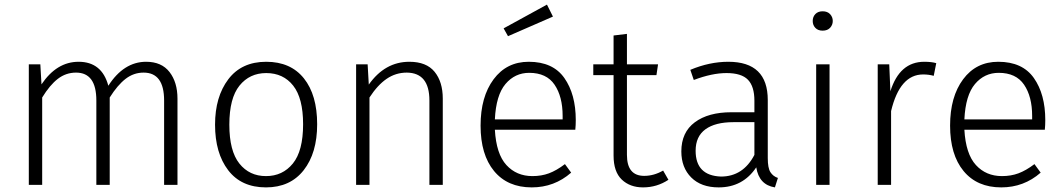

<svg xmlns="http://www.w3.org/2000/svg" viewBox="-20 -802 4613 833"><path d="M750 0H692V-366Q692 -487 603 -487Q560 -487 525 -460Q490 -433 456 -379V0H398V-366Q398 -487 310 -487Q266 -487 231 -460Q196 -433 163 -379V0H105V-523H155L160 -436Q226 -534 321 -534Q422 -534 450 -430Q517 -534 614 -534Q681 -534 715.5 -489.5Q750 -445 750 -374Z M1134 11Q1027 11 970 -63.5Q913 -138 913 -261Q913 -382 970.5 -458Q1028 -534 1135 -534Q1241 -534 1298.5 -462Q1356 -390 1356 -263Q1356 -138 1297.5 -63.5Q1239 11 1134 11ZM1134 -38Q1206 -38 1250.5 -92.5Q1295 -147 1295 -263Q1295 -376 1252 -430.5Q1209 -485 1135 -485Q1063 -485 1019 -430.5Q975 -376 975 -261Q975 -147 1018.5 -92.5Q1062 -38 1134 -38Z M1901 0H1843V-366Q1843 -486 1745 -487Q1697 -487 1657.5 -460Q1618 -433 1583 -379V0H1525V-523H1575L1580 -435Q1650 -534 1756 -534Q1830 -534 1865.5 -490.5Q1901 -447 1901 -374Z M2287 11Q2182 11 2123.5 -60Q2065 -131 2065 -257Q2065 -382 2121.5 -458Q2178 -534 2274 -534Q2379 -534 2428.5 -463.5Q2478 -393 2478 -281Q2478 -259 2476 -239H2127Q2133 -134 2177 -86Q2221 -38 2290 -38Q2329 -38 2361.5 -50Q2394 -62 2431 -90L2458 -53Q2385 11 2287 11ZM2421 -284V-299Q2421 -383 2386 -434.5Q2351 -486 2276 -486Q2214 -486 2173 -437.5Q2132 -389 2127 -284ZM2184 -645 2165 -679 2353 -782 2379 -730Z M2770 11Q2713 11 2677.5 -23Q2642 -57 2642 -127V-476H2554V-523H2642V-648L2700 -655V-523H2835L2828 -476H2700V-130Q2700 -39 2775 -39Q2817 -39 2857 -62L2880 -22Q2830 11 2770 11Z M3342 11Q3273 0 3261 -76Q3203 11 3098 11Q3022 11 2979 -32Q2936 -75 2936 -145Q2936 -228 2994.5 -271.5Q3053 -315 3153 -315H3253V-365Q3253 -427 3225 -456Q3197 -485 3132 -485Q3069 -485 2990 -455L2975 -499Q3058 -534 3140 -534Q3311 -534 3311 -368V-116Q3311 -73 3322.5 -55Q3334 -37 3355 -30ZM3108 -36Q3204 -36 3253 -130V-272H3162Q3083 -272 3040.5 -241Q2998 -210 2998 -148Q2998 -40 3108 -36Z M3549 -669Q3529 -669 3517.5 -681Q3506 -693 3506 -711Q3506 -729 3517.5 -741Q3529 -753 3549 -753Q3570 -753 3581.5 -740.5Q3593 -728 3593 -711Q3593 -694 3581.5 -681.5Q3570 -669 3549 -669ZM3579 0H3521V-523H3579Z M3846 0H3788V-523H3838L3843 -406Q3883 -534 3990 -534Q4022 -534 4042 -528L4031 -473Q4010 -479 3985 -479Q3884 -479 3846 -320Z M4324 11Q4219 11 4160.5 -60Q4102 -131 4102 -257Q4102 -382 4158.5 -458Q4215 -534 4311 -534Q4416 -534 4465.5 -463.5Q4515 -393 4515 -281Q4515 -259 4513 -239H4164Q4170 -134 4214 -86Q4258 -38 4327 -38Q4366 -38 4398.5 -50Q4431 -62 4468 -90L4495 -53Q4422 11 4324 11ZM4458 -284V-299Q4458 -383 4423 -434.5Q4388 -486 4313 -486Q4251 -486 4210 -437.5Q4169 -389 4164 -284Z"/></svg>

Font: Trujillo Light
Style: Regular
Weight: 300
Designer: Fira Sans original fonts by bBox Type GmbH, Carrois Corporate GbR, & Edenspiekermann AG / Changes by Cristiano Sobral
Foundry: Fira Sans original fonts by bBox Type GmbH, Carrois Corporate GbR, & Edenspiekermann AG / Changes by Cristiano Sobral
Version: Version 4.301;July 28, 2020;FontCreator 13.0.0.2655 64-bit